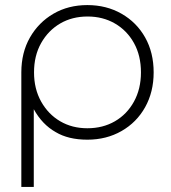

<svg xmlns="http://www.w3.org/2000/svg" viewBox="-20 -547 675 756"><path d="M324 3Q249 3 199 -27Q146 -57 113 -117V189H64V-262Q64 -340 98 -399.5Q132 -459 190.5 -493Q249 -527 324 -527Q399 -527 458.5 -493Q518 -459 551.5 -399.5Q585 -340 585 -262Q585 -185 551.5 -125Q518 -65 458.5 -31Q399 3 324 3ZM324 -42Q385 -42 432.5 -69.5Q480 -97 507.5 -147Q535 -197 535 -262Q535 -328 507.5 -377.5Q480 -427 432.5 -454.5Q385 -482 325 -482Q264 -482 217 -454.5Q170 -427 142 -377.5Q114 -328 114 -262Q114 -197 142 -147Q170 -97 217 -69.5Q264 -42 324 -42Z"/></svg>

Font: Montserrat Z Light
Style: Regular
Weight: 300
Designer: Julieta Ulanovsky
Foundry: Julieta Ulanovsky
Version: Version 8.000